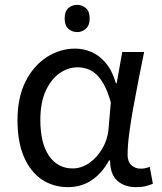

<svg xmlns="http://www.w3.org/2000/svg" viewBox="-20 -757 665 790"><path d="M298 -737Q318 -737 333.5 -723.5Q349 -710 349 -681Q349 -653 333.5 -639Q318 -625 298 -625Q276 -625 261 -639Q246 -653 246 -681Q246 -710 261 -723.5Q276 -737 298 -737ZM260 13Q199 13 152 -18.5Q105 -50 78.5 -111.5Q52 -173 52 -262Q52 -356 85 -421.5Q118 -487 172.5 -522Q227 -557 290 -557Q324 -557 356.5 -543Q389 -529 415.5 -497.5Q442 -466 457 -414H460L483 -543H573Q562 -490 550.5 -431Q539 -372 528.5 -314.5Q518 -257 511.5 -206.5Q505 -156 505 -119Q505 -92 520.5 -77.5Q536 -63 559 -63Q568 -63 578 -65Q588 -67 596 -71L609 -1Q598 4 581 8.5Q564 13 540 13Q492 13 462.5 -13.5Q433 -40 433 -97H429Q367 13 260 13ZM279 -64Q315 -64 347.5 -86.5Q380 -109 402 -147.5Q424 -186 427 -232L436 -335Q424 -379 408.5 -407.5Q393 -436 375 -452Q357 -468 337.5 -474Q318 -480 299 -480Q260 -480 225 -455.5Q190 -431 168 -383Q146 -335 146 -263Q146 -168 181.5 -116Q217 -64 279 -64Z"/></svg>

Font: hexlhindi05
Style: Book
Weight: 400
Designer: Jelle Bosma - Monotype Design Team
Foundry: Monotype Imaging Inc.
Version: Version 2.003